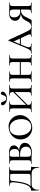

<svg xmlns="http://www.w3.org/2000/svg" viewBox="1561 -2240 836 3998"><g transform="rotate(-90 1979.0 -241.0)"><path d="M9 31Q7 9 7 0Q7 -9 8.5 -10.5Q10 -12 18 -12Q87 -12 127.5 -105.5Q168 -199 181 -370Q182 -380 182 -396Q182 -433 167 -444.5Q152 -456 110 -456Q107 -456 107 -462Q107 -468 110 -468H499Q501 -468 501 -462Q501 -456 499 -456Q467 -456 452 -450Q437 -444 432 -429.5Q427 -415 427 -385V-81Q427 -73 426.5 -46Q426 -19 440 -15.5Q454 -12 494 -12Q501 -12 502.5 -10.5Q504 -9 504 0Q504 6 502 30Q497 85 497 152Q497 157 491 157Q485 157 485 152Q485 71 454.5 35.5Q424 0 367 0H137Q84 0 55 35.5Q26 71 26 152Q26 157 20 157Q14 157 14 152Q14 86 9 31ZM68 -23H240Q302 -23 323 -25.5Q344 -28 350.5 -39Q357 -50 357 -81V-387Q357 -421 355 -431.5Q353 -442 344.5 -444.5Q336 -447 310 -447H271Q242 -447 231 -443.5Q220 -440 216 -429Q212 -418 209 -389Q193 -210 157 -112Q121 -14 49 4Z M1003 -142Q1003 -99 978.5 -66Q954 -33 911 -14.5Q868 4 813 4Q786 4 751 1Q737 0 717.5 -1Q698 -2 676 -2L615 -1Q598 0 568 0Q566 0 566 -6Q566 -12 568 -12Q601 -12 616 -17Q631 -22 636 -36.5Q641 -51 641 -81V-387Q641 -417 636 -431Q631 -445 616 -450.5Q601 -456 570 -456Q567 -456 567 -462Q567 -468 570 -468L615 -467Q653 -465 676 -465Q703 -465 733 -468Q743 -469 762.5 -470Q782 -471 797 -471Q869 -471 910 -445Q951 -419 951 -372Q951 -327 913 -294Q875 -261 810 -250L834 -260Q915 -258 959 -228Q1003 -198 1003 -142ZM714 -385V-256L683 -262Q703 -259 737 -259Q790 -259 818 -264.5Q846 -270 861 -289.5Q876 -309 876 -351Q876 -458 772 -458Q748 -458 736 -452.5Q724 -447 719 -431.5Q714 -416 714 -385ZM924 -119Q924 -176 884 -208.5Q844 -241 760 -241Q709 -241 683 -236L714 -245V-81Q714 -43 730.5 -27.5Q747 -12 796 -12Q924 -12 924 -119Z M1075 -232Q1075 -309 1115 -365.5Q1155 -422 1217.5 -451Q1280 -480 1345 -480Q1415 -480 1469 -445.5Q1523 -411 1552 -356Q1581 -301 1581 -241Q1581 -174 1545 -115.5Q1509 -57 1448.5 -22.5Q1388 12 1316 12Q1246 12 1191 -21Q1136 -54 1105.5 -110Q1075 -166 1075 -232ZM1498 -217Q1498 -283 1475.5 -338Q1453 -393 1411 -425.5Q1369 -458 1311 -458Q1238 -458 1198 -406Q1158 -354 1158 -259Q1158 -189 1180.5 -132Q1203 -75 1244.5 -42Q1286 -9 1341 -9Q1412 -9 1455 -64.5Q1498 -120 1498 -217Z M1990 -456Q1987 -456 1987 -462Q1987 -468 1990 -468L2035 -467Q2073 -465 2099 -465Q2122 -465 2160 -467L2207 -468Q2209 -468 2209 -462Q2209 -456 2207 -456Q2175 -456 2160 -450.5Q2145 -445 2139.5 -431Q2134 -417 2134 -387V-81Q2134 -51 2139.5 -36.5Q2145 -22 2160 -17Q2175 -12 2207 -12Q2209 -12 2209 -6Q2209 0 2207 0Q2177 0 2160 -1L2099 -2L2035 -1Q2019 0 1990 0Q1987 0 1987 -6Q1987 -12 1990 -12Q2022 -12 2036.5 -17Q2051 -22 2056 -36.5Q2061 -51 2061 -81V-385Q2061 -415 2056 -429.5Q2051 -444 2036 -450Q2021 -456 1990 -456ZM1747 -69 2094 -416 2110 -400 1762 -53ZM1650 -456Q1647 -456 1647 -462Q1647 -468 1650 -468L1695 -467Q1733 -465 1757 -465Q1781 -465 1821 -467L1865 -468Q1868 -468 1868 -462Q1868 -456 1865 -456Q1834 -456 1819.5 -450Q1805 -444 1799.5 -429.5Q1794 -415 1794 -385V-81Q1794 -51 1799 -36.5Q1804 -22 1818.5 -17Q1833 -12 1865 -12Q1868 -12 1868 -6Q1868 0 1865 0Q1836 0 1820 -1L1757 -2L1695 -1Q1678 0 1648 0Q1646 0 1646 -6Q1646 -12 1648 -12Q1680 -12 1695 -17Q1710 -22 1715.5 -36.5Q1721 -51 1721 -81V-387Q1721 -417 1715.5 -431Q1710 -445 1695.5 -450.5Q1681 -456 1650 -456ZM1994 -589Q2001 -614 2009.5 -626.5Q2018 -639 2037 -639Q2053 -639 2061.5 -630Q2070 -621 2070 -606Q2070 -582 2050 -560.5Q2030 -539 1997 -526.5Q1964 -514 1928 -514Q1892 -514 1859 -527Q1826 -540 1806 -561Q1786 -582 1786 -606Q1786 -621 1795 -630Q1804 -639 1820 -639Q1839 -639 1847.5 -626.5Q1856 -614 1863 -589Q1872 -562 1886 -545Q1900 -528 1927 -528Q1975 -528 1994 -589Z M2615 -456Q2612 -456 2612 -462Q2612 -468 2615 -468L2660 -467Q2698 -465 2724 -465Q2747 -465 2785 -467L2832 -468Q2834 -468 2834 -462Q2834 -456 2832 -456Q2800 -456 2785 -450.5Q2770 -445 2764.5 -431Q2759 -417 2759 -387V-81Q2759 -51 2764.5 -36.5Q2770 -22 2785 -17Q2800 -12 2832 -12Q2834 -12 2834 -6Q2834 0 2832 0Q2802 0 2785 -1L2724 -2L2660 -1Q2644 0 2615 0Q2612 0 2612 -6Q2612 -12 2615 -12Q2647 -12 2661.5 -17Q2676 -22 2681 -36.5Q2686 -51 2686 -81V-385Q2686 -415 2681 -429.5Q2676 -444 2661 -450Q2646 -456 2615 -456ZM2380 -246H2719V-226H2380ZM2275 -456Q2272 -456 2272 -462Q2272 -468 2275 -468L2320 -467Q2358 -465 2382 -465Q2406 -465 2446 -467L2490 -468Q2493 -468 2493 -462Q2493 -456 2490 -456Q2459 -456 2444.5 -450Q2430 -444 2424.5 -429.5Q2419 -415 2419 -385V-81Q2419 -51 2424 -36.5Q2429 -22 2443.5 -17Q2458 -12 2490 -12Q2493 -12 2493 -6Q2493 0 2490 0Q2461 0 2445 -1L2382 -2L2320 -1Q2303 0 2273 0Q2271 0 2271 -6Q2271 -12 2273 -12Q2305 -12 2320 -17Q2335 -22 2340.5 -36.5Q2346 -51 2346 -81V-387Q2346 -417 2340.5 -431Q2335 -445 2320.5 -450.5Q2306 -456 2275 -456Z M3051 -245H3234L3241 -225H3036ZM3421 0Q3401 0 3361 -2Q3321 -4 3303 -4Q3287 -4 3257 -2Q3229 0 3215 0Q3211 0 3211 -6Q3211 -12 3215 -12Q3240 -12 3251.5 -18.5Q3263 -25 3263 -39Q3263 -54 3249 -84L3105 -395L3137 -434L3010 -123Q2993 -81 2993 -59Q2993 -34 3010.5 -23Q3028 -12 3065 -12Q3070 -12 3070 -6Q3070 0 3065 0Q3051 0 3025 -2Q2997 -4 2973 -4Q2948 -4 2914 -2Q2884 0 2865 0Q2860 0 2860 -6Q2860 -12 2865 -12Q2896 -12 2914.5 -20.5Q2933 -29 2948.5 -54Q2964 -79 2986 -132L3132 -483Q3134 -487 3138 -487Q3142 -487 3144 -483L3304 -137Q3330 -82 3346 -56.5Q3362 -31 3378.5 -21.5Q3395 -12 3421 -12Q3426 -12 3426 -6Q3426 0 3421 0Z M3434 -12Q3473 -12 3496.5 -36.5Q3520 -61 3543 -109Q3572 -174 3616.5 -200.5Q3661 -227 3733 -227L3740 -224Q3634 -224 3589.5 -256Q3545 -288 3545 -347Q3545 -403 3591.5 -437Q3638 -471 3716 -471Q3735 -471 3759 -468Q3769 -467 3783.5 -466Q3798 -465 3816 -465Q3839 -465 3879 -467L3924 -468Q3927 -468 3927 -462Q3927 -456 3924 -456Q3893 -456 3878 -450.5Q3863 -445 3857.5 -431Q3852 -417 3852 -387V-81Q3852 -51 3857.5 -36.5Q3863 -22 3877.5 -17Q3892 -12 3924 -12Q3927 -12 3927 -6Q3927 0 3924 0Q3895 0 3879 -1L3816 -2L3753 -1Q3737 0 3708 0Q3705 0 3705 -6Q3705 -12 3708 -12Q3740 -12 3754.5 -17Q3769 -22 3774 -36.5Q3779 -51 3779 -81V-385Q3779 -426 3764 -442Q3749 -458 3715 -458Q3616 -458 3616 -369Q3616 -310 3648 -274Q3680 -238 3738 -238Q3779 -238 3799 -245L3796 -223Q3745 -224 3714 -214Q3683 -204 3659 -176.5Q3635 -149 3610 -94Q3590 -51 3579.5 -31.5Q3569 -12 3562.5 -6Q3556 0 3548 0H3434Q3432 0 3432 -6Q3432 -12 3434 -12Z"/></g></svg>

Font: Cormorant SC Medium
Style: Regular
Weight: 500
Designer: Christian Thalmann (Catharsis Fonts)
Foundry: Catharsis Fonts
Version: Version 4.000